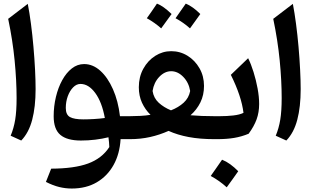

<svg xmlns="http://www.w3.org/2000/svg" viewBox="-20 -790 1795 1090"><path d="M137.7 -768.1Q147.5 -717.8 155.8 -654.5Q164.1 -591.3 169.9 -524.2Q175.8 -457 179 -394.5Q182.1 -332 182.1 -283.7Q182.1 -183.6 162.8 -110.1Q143.6 -36.6 100.6 7.8L40.5 -19.5Q58.1 -61.5 66.2 -110.1Q74.2 -158.7 74.2 -233.4Q74.2 -332 63 -447Q51.8 -562 26.4 -683.1Z M457.5 -426.3Q507.3 -426.3 549.6 -388.2Q591.8 -350.1 621.3 -283.4Q650.9 -216.8 661.1 -130.4H717.3V0H664.6Q659.7 83.5 624.8 146.5Q589.8 209.5 529.5 244.9Q469.2 280.3 387.2 280.3Q351.1 280.3 316.2 271.7Q281.2 263.2 240.7 242.7L270.5 167.5Q401.9 167 480.2 138.2Q558.6 109.4 600.6 44.9Q600.1 30.3 598.9 17.3Q597.7 4.4 595.7 -10.7Q561 -2 521 2.9Q481 7.8 439 7.8Q360.8 7.8 322.8 -24.2Q284.7 -56.2 284.7 -129.9Q284.7 -186.5 297.4 -239.7Q310.1 -293 333.3 -335Q356.4 -377 387.9 -401.6Q419.4 -426.3 457.5 -426.3ZM437 -313.5Q414.1 -313.5 395 -293.9Q376 -274.4 364.7 -243.4Q353.5 -212.4 353.5 -177.2Q353.5 -138.7 377.2 -125.5Q400.9 -112.3 453.1 -112.3Q481.9 -112.3 514.4 -114.3Q546.9 -116.2 575.2 -120.1Q558.6 -210.4 520.8 -262Q482.9 -313.5 437 -313.5Z M952.1 -499.5Q1002.4 -499.5 1044.7 -473.4Q1086.9 -447.3 1112.5 -402.6Q1138.2 -357.9 1138.2 -302.2Q1138.2 -250.5 1117.7 -208.7Q1097.2 -167 1061.5 -135.7Q1123 -130.4 1197.3 -130.4H1197.8V0H1197.3Q1115.2 0 1051.5 -12Q987.8 -23.9 937 -46.9Q886.7 -24.4 832.5 -12.2Q778.3 0 717.3 0Q708 0 703.6 -7.8Q699.2 -15.6 699.2 -34.7V-95.7Q699.2 -114.7 703.6 -122.6Q708 -130.4 717.3 -130.4Q746.6 -130.4 777.8 -132.1Q809.1 -133.8 834.5 -138.2Q804.2 -167.5 786.1 -206.8Q768.1 -246.1 768.1 -294.9Q768.1 -353.5 793.7 -399.9Q819.3 -446.3 861.3 -472.9Q903.3 -499.5 952.1 -499.5ZM951.7 -385.7Q914.6 -385.7 884 -353.5Q853.5 -321.3 846.2 -273.4Q852.5 -232.9 881.3 -206.5Q910.2 -180.2 950.7 -163.6Q993.2 -180.2 1022.5 -206.8Q1051.8 -233.4 1059.6 -273.4Q1051.8 -321.3 1020.5 -353.5Q989.3 -385.7 951.7 -385.7ZM813.5 -686.5Q835.9 -717.3 871.1 -769.5Q907.2 -755.9 954.1 -710.4Q915 -656.2 895 -628.9Q859.4 -661.1 813.5 -686.5ZM976.6 -686.5 1034.7 -769.5Q1074.7 -752.9 1117.2 -710.4Q1095.2 -679.2 1058.6 -628.9Q1022 -662.1 976.6 -686.5Z M1240.7 116.7Q1264.2 126 1287.1 142.6Q1310.1 159.2 1332.5 182.1Q1316.9 204.6 1300.5 227.3Q1284.2 250 1267.1 273.4Q1226.1 235.8 1176.3 209Q1192.9 185.5 1208.7 162.8Q1224.6 140.1 1240.7 116.7ZM1197.8 0Q1188.5 0 1184.1 -7.8Q1179.7 -15.6 1179.7 -34.7V-95.7Q1179.7 -114.7 1184.1 -122.6Q1188.5 -130.4 1197.8 -130.4H1228Q1268.6 -130.4 1304.7 -134.5Q1340.8 -138.7 1362.3 -149.4Q1351.1 -243.2 1290.5 -365.2L1388.7 -459.5Q1405.3 -426.3 1419.4 -380.9Q1433.6 -335.4 1442.4 -287.8Q1451.2 -240.2 1451.2 -199.7Q1451.2 -152.3 1436.8 -112.5Q1422.4 -72.8 1391.6 -30.8Q1351.6 -14.2 1309.3 -7.1Q1267.1 0 1211.9 0Z M1642.6 -768.1Q1652.3 -717.8 1660.6 -654.5Q1668.9 -591.3 1674.8 -524.2Q1680.7 -457 1683.8 -394.5Q1687 -332 1687 -283.7Q1687 -183.6 1667.7 -110.1Q1648.4 -36.6 1605.5 7.8L1545.4 -19.5Q1563 -61.5 1571 -110.1Q1579.1 -158.7 1579.1 -233.4Q1579.1 -332 1567.9 -447Q1556.6 -562 1531.2 -683.1Z"/></svg>

Font: Pinar-DS1-FD SemiBold
Style: Regular
Weight: 600
Designer: Amin Abedi
Version: Version 3.000